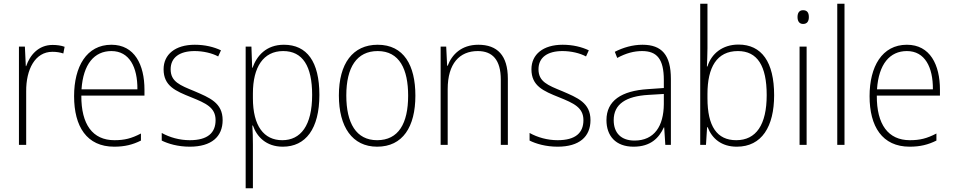

<svg xmlns="http://www.w3.org/2000/svg" viewBox="-20 -780 5136 1034"><path d="M263 -538C187 -538 141 -483 121 -424H119L114 -529H82V0H121V-288C120 -406 169 -501 262 -501C284 -501 303 -498 321 -492L328 -528C309 -535 286 -538 263 -538Z M580 -539C446 -539 379 -421 379 -262C379 -99 447 10 595 10C652 10 695 -1 739 -23V-61C687 -34 650 -25 596 -25C479 -25 417 -110 418 -265H758V-297C758 -431 705 -539 580 -539ZM580 -505C677 -505 721 -418 720 -299H419C428 -435 488 -505 580 -505Z M1179 -133C1179 -227 1108 -254 1027 -289C949 -321 899 -340 899 -407C899 -471 948 -505 1028 -505C1074 -505 1122 -494 1155 -476L1170 -509C1132 -527 1084 -539 1029 -539C924 -539 861 -487 861 -407C861 -317 925 -290 1010 -256C1089 -224 1141 -201 1141 -133C1141 -65 1099 -25 1002 -25C947 -25 894 -40 851 -64V-23C885 -6 938 10 1002 10C1119 10 1179 -44 1179 -133Z M1509 -539C1414 -539 1363 -480 1340 -415H1338L1334 -529H1303V234H1342V-1C1342 -36 1341 -73 1339 -104H1342C1363 -44 1413 10 1503 10C1626 10 1700 -86 1700 -269C1700 -448 1633 -539 1509 -539ZM1505 -505C1610 -505 1661 -424 1661 -269C1661 -103 1599 -25 1500 -25C1401 -25 1342 -102 1342 -251V-277C1342 -418 1398 -505 1505 -505Z M2217 -265C2217 -428 2155 -539 2014 -539C1880 -539 1805 -438 1805 -266C1805 -97 1877 10 2011 10C2149 10 2217 -97 2217 -265ZM1845 -266C1845 -417 1901 -505 2014 -505C2132 -505 2178 -406 2178 -265C2178 -115 2126 -25 2011 -25C1898 -25 1845 -117 1845 -266Z M2556 -539C2464 -539 2413 -485 2391 -426H2388L2383 -529H2353V0H2391V-300C2391 -438 2455 -505 2553 -505C2632 -505 2677 -458 2677 -351V0H2715V-356C2715 -482 2658 -539 2556 -539Z M3160 -133C3160 -227 3089 -254 3008 -289C2930 -321 2880 -340 2880 -407C2880 -471 2929 -505 3009 -505C3055 -505 3103 -494 3136 -476L3151 -509C3113 -527 3065 -539 3010 -539C2905 -539 2842 -487 2842 -407C2842 -317 2906 -290 2991 -256C3070 -224 3122 -201 3122 -133C3122 -65 3080 -25 2983 -25C2928 -25 2875 -40 2832 -64V-23C2866 -6 2919 10 2983 10C3100 10 3160 -44 3160 -133Z M3440 -539C3387 -539 3336 -524 3291 -501L3304 -468C3352 -494 3395 -505 3438 -505C3518 -505 3555 -462 3555 -349V-306L3469 -300C3327 -291 3246 -238 3246 -133C3246 -49 3295 10 3392 10C3484 10 3529 -37 3555 -94H3557L3563 0H3593V-355C3593 -484 3544 -539 3440 -539ZM3472 -269 3555 -274V-219C3554 -101 3504 -23 3397 -23C3326 -23 3285 -63 3285 -133C3285 -220 3352 -262 3472 -269Z M3790 -520V-760H3751V0H3782L3788 -95H3791C3815 -33 3866 10 3948 10C4083 10 4149 -99 4149 -267C4149 -446 4082 -540 3957 -540C3871 -540 3811 -491 3790 -422H3787C3788 -448 3790 -490 3790 -520ZM3954 -505C4059 -505 4109 -425 4109 -268C4109 -108 4052 -25 3945 -25C3841 -25 3790 -100 3790 -251V-274C3790 -417 3840 -505 3954 -505Z M4305 -725C4283 -725 4275 -709 4275 -688C4275 -667 4284 -651 4305 -651C4327 -651 4336 -666 4336 -688C4336 -709 4329 -725 4305 -725ZM4324 -529H4286V0H4324Z M4528 0V-760H4489V0Z M4864 -539C4730 -539 4663 -421 4663 -262C4663 -99 4731 10 4879 10C4936 10 4979 -1 5023 -23V-61C4971 -34 4934 -25 4880 -25C4763 -25 4701 -110 4702 -265H5042V-297C5042 -431 4989 -539 4864 -539ZM4864 -505C4961 -505 5005 -418 5004 -299H4703C4712 -435 4772 -505 4864 -505Z"/></svg>

Font: Noto Sans Myanmar UI SemiCondensed ExtraLight
Style: Regular
Weight: 200
Width: 4
Designer: Monotype Design Team
Foundry: Monotype Imaging Inc.
Version: Version 2.103